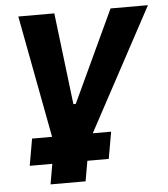

<svg xmlns="http://www.w3.org/2000/svg" viewBox="-52 -567 711 813"><g transform="rotate(-5 303.5 -160.0)"><path d="M154 0H69L49 114H145L130 200H279L294 114H385L405 0H327L607 -520H448L266 -130H256L209 -520H56Z"/></g></svg>

Font: Fixel Display
Style: Bold Italic
Weight: 700
Italic angle: -10°
Designer: AlfaBravo + MacPaw
Foundry: Kyrylo Tkachov, Marchela Mozhyna, Serhii Makarenko, Maria Weinstein, Zakhar Kryvoshyya
Version: Version 1.210;Glyphs 3.2 (3217)